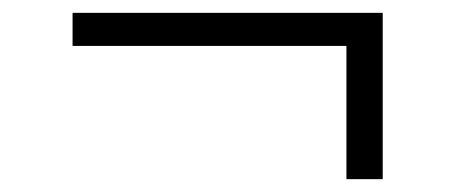

<svg xmlns="http://www.w3.org/2000/svg" viewBox="-20 -327 709 299"><path d="M576 -307V-48H519.5V-255.5H93V-307Z"/></svg>

Font: Merriweather 120pt Black
Style: Regular
Weight: 900
Designer: Eben Sorkin
Foundry: Eben Sorkin
Version: Version 2.100